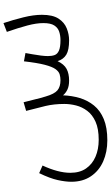

<svg xmlns="http://www.w3.org/2000/svg" viewBox="220 -644 654 1135"><g transform="rotate(-90 547.5 -76.0)"><path d="M286 231Q217 231 161.5 206.5Q106 182 73.5 134Q41 86 41 18Q41 -16 51 -62Q61 -108 92 -172L137 -152Q94 -59 94 12Q94 68 119.5 105Q145 142 189 161Q233 180 289 180Q354 180 395.5 161.5Q437 143 460 112.5Q483 82 492 46.5Q501 11 501 -23Q501 -84 489 -134.5Q477 -185 460 -249L511 -264Q521 -226 526.5 -203Q532 -180 536 -165Q540 -150 545 -134Q560 -82 581.5 -64Q603 -46 641 -46Q660 -46 676.5 -51Q693 -56 707 -75.5Q721 -95 732.5 -139Q744 -183 753 -262L802 -253Q799 -235 794.5 -210.5Q790 -186 787 -161.5Q784 -137 784 -120Q784 -97 790 -80.5Q796 -64 816.5 -55Q837 -46 878 -46Q905 -46 928 -53.5Q951 -61 965 -82.5Q979 -104 979 -147Q979 -188 965 -241Q951 -294 927 -363L979 -383Q998 -326 1013 -265.5Q1028 -205 1028 -156Q1028 -92 1005.5 -57.5Q983 -23 948 -9Q913 5 877 5Q820 5 792.5 -11.5Q765 -28 754 -63Q736 -25 708.5 -10Q681 5 639 5Q607 5 586 -5Q565 -15 552 -31Q550 21 536 68Q522 115 492 152Q462 189 411.5 210Q361 231 286 231Z"/></g></svg>

Font: Noto Sans Arabic UI SmCn Lt
Style: Regular
Weight: 300
Width: 4
Designer: Monotype Design Team, Nadine Chahine and Nizar Qandah
Foundry: Monotype Imaging Inc.
Version: Version 2.010; ttfautohint (v1.8.4.7-5d5b)